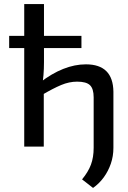

<svg xmlns="http://www.w3.org/2000/svg" viewBox="-20 -720 629 943"><path d="M402 -404Q535 -404 537 -270V6Q537 47 524.5 83.5Q512 120 490 150.5Q468 181 437 203L383 161Q413 125 426.5 89Q440 53 440 6V-242Q440 -284 422 -301.5Q404 -319 359 -319Q320 -319 280.5 -302.5Q241 -286 185 -253L177 -315Q234 -359 290.5 -381.5Q347 -404 402 -404ZM196 -700V-415Q196 -382 193.5 -351Q191 -320 186 -298L195 -284V0H99V-700ZM380 -544V-484H25V-544Z"/></svg>

Font: Exo 2 Medium
Style: Regular
Weight: 500
Designer: Natanael Gama
Foundry: Natanael Gama
Version: Version 2.010